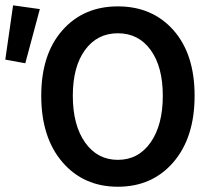

<svg xmlns="http://www.w3.org/2000/svg" viewBox="-36 -690 800 722"><path d="M407.2 12.2Q278.3 12.2 198.7 -80.3Q119.1 -172.9 119.1 -330.1Q119.1 -485.8 198.5 -575.9Q277.8 -666 407.2 -666Q537.1 -666 616.5 -576.2Q695.8 -486.3 695.8 -330.1Q695.8 -172.9 616.2 -80.3Q536.6 12.2 407.2 12.2ZM576.2 -330.1Q576.2 -439 530.5 -502Q484.9 -564.9 407.2 -564.9Q329.6 -564.9 283.7 -502Q237.8 -439 237.8 -330.1Q237.8 -219.7 283.9 -154.3Q330.1 -88.9 407.2 -88.9Q484.4 -88.9 530.3 -154.3Q576.2 -219.7 576.2 -330.1ZM-16.1 -465.8 13.2 -669.9 113.8 -655.8 59.1 -452.1Z"/></svg>

Font: Toshiba Sans Medium
Style: Regular
Weight: 500
Designer: Paul D. Hunt
Foundry: Toshiba Corporation
Version: Version 2.020;PS 2.0;hotconv 1.0.86;makeotf.lib2.5.63406